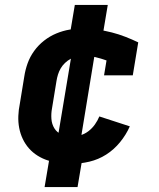

<svg xmlns="http://www.w3.org/2000/svg" viewBox="-20 -653 640 775"><path d="M270 8Q245 8 221 5Q197 2 174.5 -5Q152 -12 132 -24.5Q112 -37 97 -54Q82 -71 72 -92Q62 -113 57.5 -136.5Q53 -160 54 -185Q55 -210 60 -234L78 -344Q82 -371 91.5 -397.5Q101 -424 118 -447.5Q135 -471 158 -489Q181 -507 207.5 -518Q234 -529 261 -533.5Q288 -538 315 -538Q345 -538 374.5 -533.5Q404 -529 431.5 -522Q459 -515 486 -504.5Q513 -494 538 -482L516 -349H400L410 -409Q388 -417 364.5 -422.5Q341 -428 317 -428Q304 -428 290.5 -425Q277 -422 265 -415.5Q253 -409 242.5 -399Q232 -389 225 -377Q218 -365 214 -352Q210 -339 208 -326L190 -216Q186 -195 187.5 -173.5Q189 -152 199.5 -135Q210 -118 229 -110Q248 -102 270 -102Q287 -102 304.5 -107Q322 -112 337 -123.5Q352 -135 363 -150.5Q374 -166 381 -183L504 -143Q489 -109 464.5 -79Q440 -49 408.5 -29Q377 -9 341 -0.5Q305 8 270 8ZM160 102 188 -64 207 -61 276 -475H322L257 -484L282 -633H415L387 -466L368 -469L300 -55H253L318 -46L293 102Z"/></svg>

Font: Iosevka Curly Slab XBdEx
Style: Italic
Weight: 800
Width: 7
Italic angle: -9°
Monospace: yes
Designer: Belleve Invis
Foundry: Belleve Invis
Version: Version 11.1.0; ttfautohint (v1.8.3)